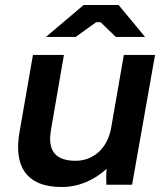

<svg xmlns="http://www.w3.org/2000/svg" viewBox="-20 -740 669 769"><path d="M227 9C295 9 357 -18 407 -64C405 -42 405 -16 406 0H509L601 -520H476L425 -227C410 -145 354 -96 282 -96C182 -96 174 -160 184 -219L236 -520H112L58 -210C35 -78 82 9 227 9ZM561 -592 455 -720H315L164 -592H283L365 -651H383L444 -592Z"/></svg>

Font: Fixel Display SemiBold
Style: Italic
Weight: 600
Italic angle: -10°
Designer: AlfaBravo + MacPaw
Foundry: Kyrylo Tkachov, Marchela Mozhyna, Serhii Makarenko, Maria Weinstein, Zakhar Kryvoshyya
Version: Version 1.210;Glyphs 3.2 (3217)